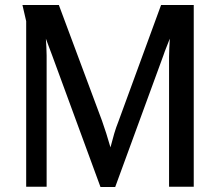

<svg xmlns="http://www.w3.org/2000/svg" viewBox="-20 -749 878 770"><path d="M216 -729 389 -265Q398 -240 406 -214.5Q414 -189 423 -158Q431 -189 438 -213Q445 -237 455 -262L626 -729H757V0H658V-521Q658 -539 659 -556.5Q660 -574 661 -594Q655 -578 648 -561Q641 -544 635 -526L442 1H383L188 -530Q182 -546 175.5 -563Q169 -580 164 -594Q165 -576 166 -559.5Q167 -543 167 -526V0H85V-664L70 -729Z"/></svg>

Font: Rosario Medium
Style: Regular
Weight: 500
Version: Version 1.201